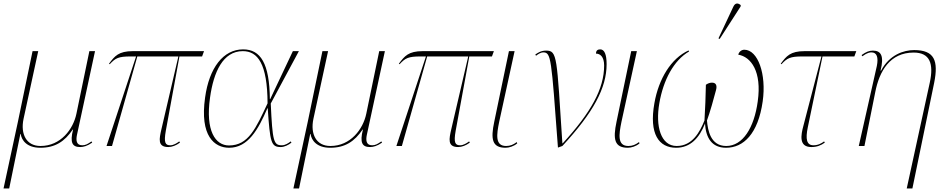

<svg xmlns="http://www.w3.org/2000/svg" viewBox="-57 -825 5309 1085"><path d="M-37 240H-5L58 -68H60C65 -32 95 10 171 10C255 10 309 -26 354 -93H356C337 -18 352 6 396 6C415 6 436 0 464 -19L460 -26C440 -12 427 -4 408 -4C373 -4 372 -34 378 -63L480 -536H448L375 -183C357 -95 286 0 172 0C92 0 58 -67 76 -153L159 -536H127L44 -136Z M545 0H576L719 -506H951L855 -94C843 -41 832 6 894 6C915 6 938 -3 960 -19L956 -26C943 -16 923 -4 906 -4C877 -4 868 -18 880 -86L957 -506H1085L1096 -536H694C613 -536 591 -508 559 -465L563 -462C595 -497 613 -506 681 -506H712Z M1238 10C1344 10 1402 -92 1454 -213H1456C1469 -19 1475 6 1530 6C1550 6 1574 -6 1590 -19L1586 -26C1573 -16 1555 -4 1536 -4C1489 -4 1483 -26 1473 -240L1632 -536H1598L1470 -265H1468C1466 -466 1416 -546 1317 -546C1205 -546 1125 -442 1102 -274C1071 -56 1155 10 1238 10ZM1237 -3C1160 -3 1103 -86 1130 -274C1150 -418 1203 -536 1315 -536C1399 -536 1454 -466 1455 -241C1389 -100 1347 -3 1237 -3Z M1601 240H1633L1696 -68H1698C1703 -32 1733 10 1809 10C1893 10 1947 -26 1992 -93H1994C1975 -18 1990 6 2034 6C2053 6 2074 0 2102 -19L2098 -26C2078 -12 2065 -4 2046 -4C2011 -4 2010 -34 2016 -63L2118 -536H2086L2013 -183C1995 -95 1924 0 1810 0C1730 0 1696 -67 1714 -153L1797 -536H1765L1682 -136Z M2183 0H2214L2357 -506H2589L2493 -94C2481 -41 2470 6 2532 6C2553 6 2576 -3 2598 -19L2594 -26C2581 -16 2561 -4 2544 -4C2515 -4 2506 -18 2518 -86L2595 -506H2723L2734 -536H2332C2251 -536 2229 -508 2197 -465L2201 -462C2233 -497 2251 -506 2319 -506H2350Z M2800 10C2819 10 2847 2 2866 -15L2863 -22C2844 -8 2827 0 2803 0C2740 0 2749 -64 2764 -137L2851 -536H2819L2736 -137C2715 -38 2724 10 2800 10Z M3096 9 3121 0C3296 -189 3371 -328 3371 -462C3371 -519 3358 -546 3335 -546C3322 -546 3311 -541 3311 -522C3334 -522 3357 -505 3357 -455C3357 -323 3283 -190 3123 -15H3121C3089 -506 3093 -539 3029 -539C3001 -539 2984 -528 2968 -517L2972 -510C2986 -521 3001 -529 3012 -529C3058 -529 3058 -501 3096 9Z M3491 10C3510 10 3538 2 3557 -15L3554 -22C3535 -8 3518 0 3494 0C3431 0 3440 -64 3455 -137L3542 -536H3510L3427 -137C3406 -38 3415 10 3491 10Z M4010 -605 4128 -788 4129 -796C4115 -808 4098 -811 4087 -787L4003 -608ZM3764 10C3844 10 3895 -45 3927 -127C3932 -45 3966 10 4046 10C4144 10 4227 -68 4253 -252C4275 -406 4226 -544 4149 -544C4134 -544 4119 -533 4115 -516C4187 -504 4249 -421 4225 -252C4205 -104 4141 0 4047 0C3958 0 3943 -89 3938 -144C3953 -183 3980 -279 3989 -315C3996 -340 3991 -358 3966 -358C3954 -358 3942 -353 3932 -346C3931 -276 3928 -219 3924 -144C3898 -80 3856 0 3767 0C3677 0 3646 -112 3669 -242C3691 -371 3750 -484 3837 -534L3834 -540C3735 -495 3665 -379 3641 -242C3610 -68 3666 10 3764 10Z M4528 6C4559 6 4582 -3 4604 -19L4600 -26C4587 -16 4567 -4 4540 -4C4501 -4 4494 -39 4508 -106L4591 -506H4771L4782 -536H4490C4409 -536 4387 -508 4355 -465L4359 -462C4391 -497 4409 -506 4477 -506H4585L4483 -114C4469 -62 4456 6 4528 6Z M5067 240H5099L5222 -357C5247 -482 5224 -542 5109 -542C5049 -542 4969 -515 4922 -426H4919C4940 -509 4922 -539 4876 -539C4855 -539 4837 -532 4812 -514L4816 -507C4845 -528 4859 -529 4868 -529C4898 -529 4908 -501 4898 -452L4796 0H4828L4889 -304C4912 -423 4972 -528 5106 -528C5197 -528 5221 -467 5197 -357Z"/></svg>

Font: Noto Serif Display Thin
Style: Italic
Weight: 100
Italic angle: -12°
Designer: Monotype Design Team
Foundry: Monotype Imaging Inc.
Version: Version 2.009